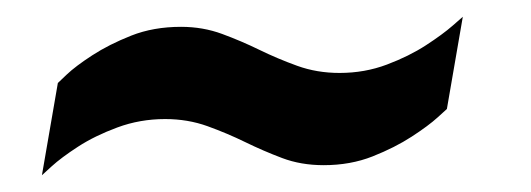

<svg xmlns="http://www.w3.org/2000/svg" viewBox="-20 -415 633 229"><path d="M30 -206 49 -316Q49 -316 59.5 -326Q70 -336 90 -349Q110 -362 136.5 -372.5Q163 -383 196 -383Q222 -383 245 -374.5Q268 -366 289.5 -355.5Q311 -345 334.5 -336.5Q358 -328 385 -328Q415 -328 441.5 -338Q468 -348 488 -361Q508 -374 520 -384.5Q532 -395 532 -395L513 -285Q513 -285 502 -275Q491 -265 471 -252Q451 -239 424.5 -228.5Q398 -218 366 -218Q339 -218 316.5 -226.5Q294 -235 272.5 -245.5Q251 -256 227.5 -264.5Q204 -273 177 -273Q147 -273 120 -263Q93 -253 73 -240Q53 -227 41.5 -216.5Q30 -206 30 -206Z"/></svg>

Font: Archivo SemiCondensed
Style: Bold Italic
Weight: 700
Width: 4
Italic angle: -10°
Designer: Hector Gatti
Foundry: Omnibus-Type
Version: Version 2.001